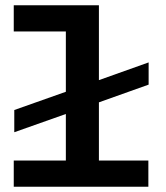

<svg xmlns="http://www.w3.org/2000/svg" viewBox="-20 -706 628 726"><path d="M354 -319V-99H541V0H32V-99H229V-275L34 -206V-290L229 -359V-587H32V-686H354V-403L542 -470V-386Z"/></svg>

Font: BioRhyme Expanded
Style: Bold
Weight: 700
Width: 7
Designer: Aoife Mooney
Foundry: Aoife Mooney Type
Version: Version 1.000